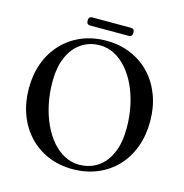

<svg xmlns="http://www.w3.org/2000/svg" viewBox="-119 -928 1012 1055"><g transform="rotate(15 386.5 -401.0)"><path d="M385.5 -714.5Q463 -714.5 526.5 -687.2Q590 -660 636 -610.8Q682 -561.5 706.8 -494.5Q731.5 -427.5 731.5 -347.5Q731.5 -267.5 706.8 -200.8Q682 -134 636 -85.8Q590 -37.5 526.5 -11Q463 15.5 385.5 15.5Q309 15.5 245.8 -11.8Q182.5 -39 136.5 -88.2Q90.5 -137.5 65.5 -205Q40.5 -272.5 40.5 -353Q40.5 -432.5 65.5 -498.8Q90.5 -565 136.5 -613.2Q182.5 -661.5 245.8 -688Q309 -714.5 385.5 -714.5ZM616.5 -278.5Q616.5 -346 603.5 -406.8Q590.5 -467.5 567 -517.5Q543.5 -567.5 511.2 -604.2Q479 -641 440.2 -661Q401.5 -681 358 -681Q298.5 -681 253 -650.2Q207.5 -619.5 182 -561.5Q156.5 -503.5 156.5 -421.5Q156.5 -353.5 169.5 -292.8Q182.5 -232 206 -181.8Q229.5 -131.5 261.5 -94.5Q293.5 -57.5 332.5 -37.5Q371.5 -17.5 414.5 -17.5Q475 -17.5 520.5 -48.2Q566 -79 591.2 -137.2Q616.5 -195.5 616.5 -278.5ZM256 -795Q256 -807 261.2 -812.5Q266.5 -818 276.5 -818H496Q506 -818 511.2 -812.8Q516.5 -807.5 516.5 -795Q516.5 -783 511.2 -777.5Q506 -772 496 -772H276.5Q266.5 -772 261.2 -777.5Q256 -783 256 -795Z"/></g></svg>

Font: Fraunces 60pt
Style: Regular
Weight: 400
Version: Version 1.000;[b76b70a41]